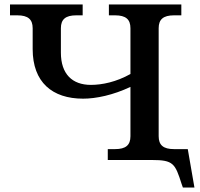

<svg xmlns="http://www.w3.org/2000/svg" viewBox="-20 -720 901 864"><path d="M354 -276C412 -276 489 -292 567 -329V-107C567 -67 546 -49 498 -49H465V0H664C760 0 768 16 797 107L803 124H855L825 -49H763C715 -49 694 -67 694 -107V-593C694 -633 715 -651 763 -651H796V-700H470V-651H498C546 -651 567 -633 567 -593V-387C503 -351 439 -338 389 -338C305 -338 254 -387 254 -483V-593C254 -633 275 -651 323 -651H352V-700H25V-651H58C106 -651 127 -633 127 -593V-499C127 -350 215 -276 354 -276Z"/></svg>

Font: LT Superior Serif Semibold
Style: Regular
Weight: 600
Designer: Daniel Lyons
Foundry: LyonsType
Version: Version 2.120;FEAKit 1.0